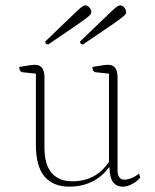

<svg xmlns="http://www.w3.org/2000/svg" viewBox="-20 -685 578 717"><path d="M238 12Q179 12 146.5 -25.5Q114 -63 114 -146V-410L66 -415Q52 -416 52 -435Q81 -440 92.5 -441.5Q104 -443 111 -443Q146 -443 146 -396V-135Q146 -70 173 -39Q200 -8 250 -8Q339 -8 387 -81V-410L339 -415Q325 -416 325 -435Q354 -440 365.5 -441.5Q377 -443 384 -443Q419 -443 419 -396V-49Q419 -14 445 -14Q457 -14 472.5 -20.5Q488 -27 499 -37L504 -22Q491 -7 473 2.5Q455 12 439 12Q389 12 389 -60H387Q333 12 238 12ZM160 -519Q149 -519 149 -530Q200 -579 228.5 -606.5Q257 -634 270.5 -646.5Q284 -659 289.5 -662Q295 -665 299 -665Q307 -665 314 -657Q321 -649 321 -639Q321 -635 317.5 -630.5Q314 -626 299.5 -615Q285 -604 252 -581.5Q219 -559 160 -519ZM290 -519Q279 -519 279 -530Q330 -579 358.5 -606.5Q387 -634 400.5 -646.5Q414 -659 419.5 -662Q425 -665 429 -665Q437 -665 444 -657Q451 -649 451 -639Q451 -635 447.5 -630.5Q444 -626 429.5 -615Q415 -604 382 -581.5Q349 -559 290 -519Z"/></svg>

Font: Petrona Thin
Style: Regular
Weight: 100
Designer: Ringo R. Seeber
Foundry: Ringo R. Seeber
Version: Version 2.001; ttfautohint (v1.8.3)